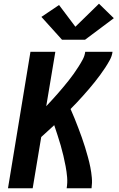

<svg xmlns="http://www.w3.org/2000/svg" viewBox="-20 -1014 640 1034"><path d="M23 0 144 -735H278L229 -442Q245 -459 260.5 -476Q276 -493 291 -510Q306 -527 320.5 -544.5Q335 -562 349.5 -580Q364 -598 377 -616.5Q390 -635 402.5 -654.5Q415 -674 425.5 -693.5Q436 -713 439 -735H586Q583 -712 571.5 -691Q560 -670 547 -650Q534 -630 519.5 -610.5Q505 -591 490 -572Q475 -553 459 -534.5Q443 -516 427 -498Q411 -480 394 -462Q377 -444 360 -427Q371 -402 381.5 -376.5Q392 -351 401.5 -325.5Q411 -300 420.5 -274Q430 -248 438 -221.5Q446 -195 453.5 -168Q461 -141 466.5 -113.5Q472 -86 474.5 -57.5Q477 -29 473 0H339Q344 -30 341.5 -59.5Q339 -89 333.5 -118Q328 -147 321.5 -175Q315 -203 307 -230.5Q299 -258 290 -285.5Q281 -313 272 -340Q254 -324 236.5 -307.5Q219 -291 202 -276L156 0ZM314 -800 203 -923 298 -987 386 -870 513 -994 593 -916 438 -800Z"/></svg>

Font: Iosevka Curly XBdExObl
Style: Regular
Weight: 800
Width: 7
Italic angle: -9°
Monospace: yes
Designer: Belleve Invis
Foundry: Belleve Invis
Version: Version 11.1.0; ttfautohint (v1.8.3)